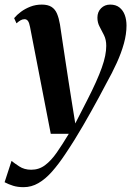

<svg xmlns="http://www.w3.org/2000/svg" viewBox="-60 -548 564 815"><path d="M67.5 -433.5Q64 -452 58.5 -459.2Q53 -466.5 44.5 -466.5Q35.5 -466.5 27.5 -462Q19.5 -457.5 10 -449L0 -471Q11.5 -485 29 -498Q46.5 -511 69 -519.8Q91.5 -528.5 117.5 -528.5Q143 -528.5 158.5 -518.8Q174 -509 182 -490Q190 -471 194.5 -444.5Q199.5 -411 205.5 -371Q211.5 -331 218 -288Q224.5 -245 231 -203Q237.5 -161 243.5 -123.5L259.5 -24L310 -122.5Q332 -165.5 347.2 -199.5Q362.5 -233.5 372.2 -261Q382 -288.5 386.5 -311.2Q391 -334 391 -353.5Q391 -379.5 381.5 -398.5Q372 -417.5 362.8 -434.8Q353.5 -452 353.5 -473Q353.5 -497.5 369 -513Q384.5 -528.5 407.5 -528.5Q432 -528.5 447.2 -516.2Q462.5 -504 469.8 -484Q477 -464 477 -439.5Q477 -403.5 466 -363.5Q455 -323.5 435.5 -280.8Q416 -238 390.5 -192.5Q375.5 -163.5 359.5 -134.2Q343.5 -105 327 -75.2Q310.5 -45.5 293 -15.5Q275.5 14.5 256.8 44.8Q238 75 217.5 105.5Q189 148.5 161 180.2Q133 212 103.2 229.2Q73.5 246.5 40 246.5Q15 246.5 -4.2 240.5Q-23.5 234.5 -40.5 225.5L-11 135Q0 144 21.5 158.2Q43 172.5 72.5 172.5Q105.5 172.5 131.2 153.2Q157 134 181 99.5Q205 65 232 20H155.5Z"/></svg>

Font: Merriweather 120pt SemiBold
Style: Italic
Weight: 600
Italic angle: -7.8°
Version: Version 2.101